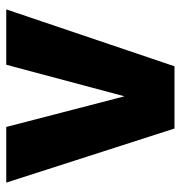

<svg xmlns="http://www.w3.org/2000/svg" viewBox="-2 -576 578 614"><g transform="rotate(-90 287.0 -269.0)"><path d="M183 0 10 -538H188L286 -160L387 -538H564L382 0Z"/></g></svg>

Font: Exo Thin ExtraBold
Style: Regular
Weight: 800
Version: Version 2.000